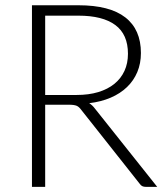

<svg xmlns="http://www.w3.org/2000/svg" viewBox="-20 -728 647 748"><path d="M278.5 -358Q325.5 -358 362.8 -369.2Q400 -380.5 425.8 -401.5Q451.5 -422.5 465 -452Q478.5 -481.5 478.5 -518.5Q478.5 -594 429.2 -630.5Q380 -667 285.5 -667H156V-358ZM592.5 0H548.5Q540 0 534.2 -2.8Q528.5 -5.5 523.5 -13L296.5 -300Q292.5 -305.5 288.2 -309.5Q284 -313.5 278.8 -315.8Q273.5 -318 266.2 -319Q259 -320 248.5 -320H156V0H104.5V-707.5H285.5Q407.5 -707.5 468.2 -660.2Q529 -613 529 -521.5Q529 -481 515 -447.5Q501 -414 474.8 -388.8Q448.5 -363.5 411.2 -347.5Q374 -331.5 327.5 -326Q339.5 -318.5 349 -306Z"/></svg>

Font: LatoLatin Light
Style: Regular
Weight: 300
Designer: Lukasz Dziedzic with Adam Twardoch and Botio Nikoltchev
Foundry: tyPoland Lukasz Dziedzic
Version: Version 2.015; 2015-08-06; http://www.latofonts.com/